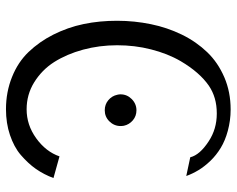

<svg xmlns="http://www.w3.org/2000/svg" viewBox="-94 -676 784 636"><g transform="rotate(90 298.0 -358.0)"><path d="M569.8 -143.1 498 -163.1C487.8 -133.3 467.8 -107.4 438 -85.9C408.2 -64.5 376.5 -54.2 341.8 -54.2C309.6 -54.2 279.8 -62.5 252.9 -79.1C226.1 -95.7 203.1 -117.7 185.5 -145.5C168 -173.3 154.3 -205.1 144.5 -241.2C134.8 -277.3 129.9 -314.5 129.9 -354C129.9 -392.6 134.3 -430.2 143.6 -466.3C152.8 -502.4 165.5 -535.2 182.6 -564.5C207.5 -606.9 234.9 -637.7 263.7 -657.7C289.6 -675.3 319.8 -684.1 355.5 -684.1H356.4C390.1 -684.1 420.9 -675.3 448.2 -657.2C478 -637.7 495.6 -617.7 501 -596.2L563 -583C558.1 -596.7 551.8 -609.9 543.9 -623C536.1 -636.2 525.4 -649.9 512.7 -663.1C500 -676.3 485.8 -687.5 469.7 -697.3C453.6 -707 435.1 -714.8 413.1 -720.7C391.1 -726.6 367.7 -730 342.8 -730C304.2 -730 268.6 -723.1 235.8 -709C203.1 -694.8 175.8 -676.3 152.8 -652.3C129.9 -628.4 110.4 -600.6 94.7 -568.4C79.1 -536.1 67.4 -502 60.1 -465.8C52.7 -429.7 48.8 -392.6 48.8 -354C48.8 -315.4 52.2 -278.8 59.6 -243.2C66.9 -207.5 79.1 -173.8 94.7 -142.6C110.4 -111.3 129.9 -84 152.3 -60.5C174.8 -37.1 202.1 -19 234.9 -5.9C267.6 7.3 303.2 14.2 341.8 14.2C372.6 14.2 401.4 9.8 427.2 1C453.1 -7.8 475.6 -19.5 493.7 -35.2C511.7 -50.8 527.3 -67.4 539.6 -85C551.8 -102.5 562 -122.1 569.8 -143.1ZM292.5 -365.2C292.5 -361.3 293 -357.9 293.9 -354.5C296.4 -342.3 302.7 -332.5 312 -324.7C321.3 -316.9 332.5 -313 345.2 -313C359.4 -313 371.6 -317.9 381.8 -328.1C392.1 -338.4 397.5 -351.1 397.5 -365.2C397.5 -370.1 397 -374 396.5 -376.5C394 -388.2 387.7 -398.4 378.4 -406.2C369.1 -414.1 357.9 -418 345.2 -418C331.1 -418 318.4 -412.6 308.1 -402.3C297.9 -392.1 292.5 -379.9 292.5 -365.2Z"/></g></svg>

Font: Tuffy
Style: Regular
Weight: 500
Designer: Thatcher Ulrich, Karoly Barta and Michael Everson
Version: Version 001.270